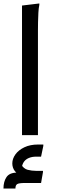

<svg xmlns="http://www.w3.org/2000/svg" viewBox="-31 -780 335 1108"><path d="M96 -748 196 -760V-752Q192 -734 190.5 -707Q189 -680 188.5 -652Q188 -624 188 -604V0H96ZM103 216 112 276Q80 276 69 282Q58 288 58 308H-11Q-11 268 6.5 242Q24 216 69 216ZM40 163Q40 136 58 111Q76 86 109.5 70Q143 54 189 54H219V62L206 124H178Q154 124 136 131.5Q118 139 108 152.5Q98 166 95 186H79V167H90Q105 194 129 200Q153 206 178 206H217V213L206 276H112L98 237Q69 226 54.5 207Q40 188 40 163Z"/></svg>

Font: Kufam
Style: Regular
Weight: 400
Designer: Wael Morcos, Artur Schmal
Foundry: Original Type
Version: Version 1.301; ttfautohint (v1.8.3)